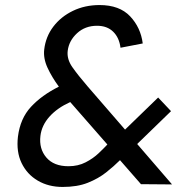

<svg xmlns="http://www.w3.org/2000/svg" viewBox="-20 -730 738 760"><path d="M228 10Q172 10 129.5 -15Q87 -40 65.5 -84.5Q44 -129 51 -189Q60 -261 102.5 -307Q145 -353 213 -387Q185 -425 168 -462Q151 -499 155 -534Q161 -585 191 -624.5Q221 -664 268.5 -687Q316 -710 374 -710Q453 -710 495 -665.5Q537 -621 545 -558L457 -541Q452 -581 428 -604.5Q404 -628 364 -628Q317 -628 285 -598.5Q253 -569 248 -529Q244 -496 266.5 -464Q289 -432 326 -389L475 -217L606 -344L657 -290L523 -160L661 0L538 -1L455 -96Q431 -72 400 -47.5Q369 -23 327.5 -6.5Q286 10 228 10ZM251 -72Q289 -72 319 -87.5Q349 -103 370.5 -123.5Q392 -144 405 -158L258 -326Q207 -303 176 -268.5Q145 -234 140 -192Q134 -141 163.5 -106.5Q193 -72 251 -72Z"/></svg>

Font: Haskoy Medium
Style: Italic
Weight: 500
Designer: Ertekin Erdin
Foundry: Ertekin Erdin
Version: Version 2.000; ttfautohint (v1.8.4.7-5d5b)